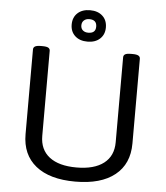

<svg xmlns="http://www.w3.org/2000/svg" viewBox="-60 -969 887 1029"><g transform="rotate(5 383.0 -455.0)"><path d="M383 6Q245 6 170.5 -54Q96 -114 96 -224V-680Q96 -691 105.5 -696.5Q115 -702 137 -702H145Q168 -702 177 -696.5Q186 -691 186 -680V-223Q186 -149 237 -109.5Q288 -70 383 -70Q478 -70 529.5 -109.5Q581 -149 581 -223V-680Q581 -691 590 -696.5Q599 -702 622 -702H630Q652 -702 661.5 -696.5Q671 -691 671 -680V-224Q671 -114 596 -54Q521 6 383 6ZM383 -747Q341 -747 316 -770Q291 -793 291 -831Q291 -870 316 -893Q341 -916 383 -916Q425 -916 450 -893Q475 -870 475 -831Q475 -793 450 -770Q425 -747 383 -747ZM383 -795Q423 -795 423 -831Q423 -868 383 -868Q365 -868 354 -858Q343 -848 343 -831Q343 -814 354 -804.5Q365 -795 383 -795Z"/></g></svg>

Font: Asap Semi Expanded
Style: Regular
Weight: 400
Width: 6
Designer: Pablo Cosgaya
Foundry: Omnibus-Type
Version: Version 3.001; ttfautohint (v1.8.4.7-5d5b)